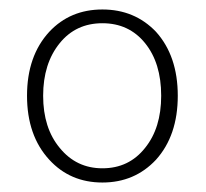

<svg xmlns="http://www.w3.org/2000/svg" viewBox="-20 -827 435 405"><path d="M84 -490Q37 -541 37 -625Q37 -709 84 -760Q128 -807 196 -807Q264 -807 309 -760Q355 -709 355 -625Q355 -541 309 -490Q264 -442 196 -442Q128 -442 84 -490ZM286 -515Q320 -557 320 -625Q320 -694 286 -736Q252 -778 196 -778Q140 -778 106 -736Q71 -693 71 -625Q71 -557 106 -515Q141 -472 196 -472Q252 -472 286 -515Z"/></svg>

Font: Noto Sans CJK TC Thin
Style: Regular
Weight: 250
Designer: Ryoko NISHIZUKA ???? (kana & ideographs); Paul D. Hunt (Latin, Greek & Cyrillic); Wenlong ZHANG ??? (bopomofo); Sandoll 
Foundry: Adobe Systems Incorporated
Version: Version 1.004 January 19, 2016